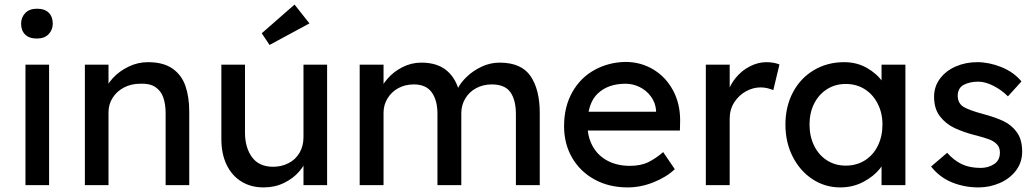

<svg xmlns="http://www.w3.org/2000/svg" viewBox="-20 -807 4518 837"><path d="M72 -704Q72 -731 90 -750Q108 -769 141 -769Q175 -769 192.5 -751.5Q210 -734 210 -704Q210 -677 192 -658Q174 -639 141 -639Q107 -639 89.5 -656.5Q72 -674 72 -704ZM140 0H91V-525H194V0Z M805 -320V0H702V-313Q702 -354 691.5 -383Q681 -412 656.5 -428Q632 -444 591 -442Q552 -442 520.5 -425.5Q489 -409 471 -380.5Q453 -352 453 -318V0H350V-525H453V-417L435 -405Q444 -436 472 -466.5Q500 -497 540.5 -516.5Q581 -536 625 -536Q692 -536 732 -508Q772 -480 788.5 -432Q805 -384 805 -320Z M1303 -525H1406V0H1303V-110L1321 -122Q1310 -89 1284 -59Q1258 -29 1218 -9.5Q1178 10 1129 10Q1074 10 1032.5 -15.5Q991 -41 968 -88.5Q945 -136 945 -201V-525H1048V-229Q1048 -164 1078.5 -122Q1109 -80 1171 -80Q1207 -80 1237.5 -95.5Q1268 -111 1285.5 -140.5Q1303 -170 1303 -209ZM1121 -662 1264 -787 1329 -705 1155 -611Z M1984 -399 1968 -403 1975 -420Q1988 -447 2016 -473.5Q2044 -500 2081 -517Q2118 -534 2158 -534Q2253 -534 2293 -475Q2333 -416 2333 -315V0H2229V-309Q2229 -371 2205 -405Q2181 -439 2124 -439Q2086 -439 2055.5 -422.5Q2025 -406 2008 -377Q1991 -348 1991 -314V0H1887V-311Q1887 -370 1862 -404.5Q1837 -439 1784 -439Q1746 -439 1716 -422.5Q1686 -406 1669 -377.5Q1652 -349 1652 -316V0H1548V-525H1652V-413L1633 -401Q1642 -432 1668.5 -463Q1695 -494 1734 -514Q1773 -534 1817 -534Q1887 -534 1928.5 -498.5Q1970 -463 1984 -399Z M2921 -69Q2887 -36 2830.5 -13Q2774 10 2716 10Q2635 10 2572 -24.5Q2509 -59 2474 -119.5Q2439 -180 2439 -257Q2439 -342 2475 -405.5Q2511 -469 2572.5 -502.5Q2634 -536 2707 -537Q2773 -537 2827.5 -504.5Q2882 -472 2913.5 -414Q2945 -356 2945 -282L2944 -238H2515L2492 -320H2855L2840 -303V-327Q2837 -360 2817.5 -386.5Q2798 -413 2768.5 -427.5Q2739 -442 2707 -442Q2631 -442 2586 -399.5Q2541 -357 2541 -264Q2541 -210 2564 -169Q2587 -128 2629 -106Q2671 -84 2726 -84Q2774 -84 2807 -100.5Q2840 -117 2871 -144L2922 -69Z M3296 -426Q3263 -426 3232 -409Q3201 -392 3181 -361Q3161 -330 3161 -290V0H3057V-525H3161V-360L3151 -400Q3162 -437 3188 -468.5Q3214 -500 3249.5 -518Q3285 -536 3321 -536Q3338 -536 3353.5 -533Q3369 -530 3378 -526L3351 -414Q3340 -419 3325.5 -422.5Q3311 -426 3296 -426Z M3927 0H3823V-125L3843 -132Q3843 -106 3816 -72Q3789 -38 3743.5 -14Q3698 10 3643 10Q3577 10 3522.5 -25.5Q3468 -61 3436 -123.5Q3404 -186 3404 -264Q3404 -343 3437 -405Q3470 -467 3528.5 -501.5Q3587 -536 3660 -536Q3715 -536 3759 -511Q3803 -486 3828 -449.5Q3853 -413 3853 -381L3823 -389V-525H3927ZM3827 -264Q3827 -314 3806.5 -354.5Q3786 -395 3750 -418Q3714 -441 3667 -441Q3621 -441 3585 -418Q3549 -395 3529 -355Q3509 -315 3509 -264Q3509 -213 3529 -172Q3549 -131 3585 -108Q3621 -85 3667 -85Q3714 -85 3750.5 -108Q3787 -131 3807 -172Q3827 -213 3827 -264Z M4245 -451Q4207 -451 4181 -437Q4155 -423 4155 -388Q4156 -355 4182.5 -340Q4209 -325 4266 -310Q4318 -296 4353.5 -279.5Q4389 -263 4412.5 -231Q4436 -199 4436 -146Q4436 -99 4409 -63.5Q4382 -28 4338 -9Q4294 10 4246 10Q4184 10 4130 -12Q4076 -34 4039 -81L4109 -141Q4138 -108 4172.5 -91.5Q4207 -75 4255 -75Q4288 -75 4313.5 -91.5Q4339 -108 4339 -142Q4339 -165 4325.5 -178.5Q4312 -192 4292 -199.5Q4272 -207 4234 -217H4233Q4179 -231 4141 -249Q4103 -267 4077.5 -300Q4052 -333 4052 -385Q4052 -430 4078 -464.5Q4104 -499 4147 -517.5Q4190 -536 4240 -536Q4292 -536 4345.5 -514.5Q4399 -493 4433 -452L4374 -387Q4346 -415 4310.5 -433Q4275 -451 4245 -451Z"/></svg>

Font: Lexend
Style: Regular
Weight: 400
Designer: Thomas Jockin
Foundry: Lexend
Version: Version 1.000